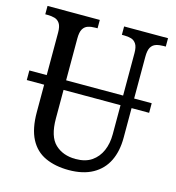

<svg xmlns="http://www.w3.org/2000/svg" viewBox="-108 -806 831 908"><g transform="rotate(15 308.0 -352.0)"><path d="M9 -350V-397H608V-350ZM310 10Q244 10 195 -12.5Q146 -35 120 -85Q94 -135 94 -216V-605Q94 -635 84.5 -649.5Q75 -664 59.5 -668.5Q44 -673 25 -673H13V-714H269V-673H258Q238 -673 222.5 -668Q207 -663 198 -648Q189 -633 189 -601V-210Q189 -122 227.5 -85.5Q266 -49 328 -49Q376 -49 406.5 -70Q437 -91 452.5 -126.5Q468 -162 468 -207V-605Q468 -635 458.5 -649.5Q449 -664 434 -668.5Q419 -673 399 -673H388V-714H603V-673H592Q572 -673 556 -668Q540 -663 531 -648Q522 -633 522 -601V-205Q522 -139 498.5 -91Q475 -43 427.5 -16.5Q380 10 310 10Z"/></g></svg>

Font: Noto Serif Condensed
Style: Regular
Weight: 400
Width: 3
Designer: Monotype Design Team
Foundry: Monotype Imaging Inc.
Version: Version 2.015